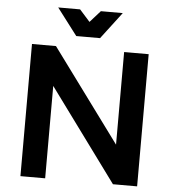

<svg xmlns="http://www.w3.org/2000/svg" viewBox="-60 -958 909 1013"><g transform="rotate(5 395.0 -452.0)"><path d="M86 -700H213L609 -162L574 -150V-700H704V0H576L182 -537L217 -549V0H86ZM441 -762H315L207 -904H323L415 -801H341L433 -904H549Z"/></g></svg>

Font: Alexandria Medium
Style: Regular
Weight: 500
Designer: Mohamed Gaber
Foundry: Kief Type Foundry
Version: Version 5.100